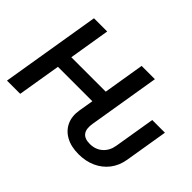

<svg xmlns="http://www.w3.org/2000/svg" viewBox="-135 -1020 1323 1323"><g transform="rotate(45 526.5 -359.0)"><path d="M725.1 10.3Q652.3 10.3 601.8 -17.3Q551.3 -44.9 528.6 -94Q505.9 -143.1 516.6 -207.5L534.7 -315.4H199.2L147 0H18.1L138.2 -727.5H267.1L217.8 -427.2H553.2L602.5 -727.5H731.9L646 -206.5Q627.4 -94.7 729.5 -94.7Q784.7 -94.7 821.8 -127.2Q858.9 -159.7 868.2 -214.8L918 -515.6H1041.5L989.3 -199.2Q978.5 -134.8 942.4 -87.6Q906.2 -40.5 850.3 -15.1Q794.4 10.3 725.1 10.3Z"/></g></svg>

Font: Inter Display SemiBold
Style: Italic
Weight: 600
Italic angle: -9.39999°
Designer: Rasmus Andersson
Foundry: rsms
Version: Version 4.000;git-a52131595